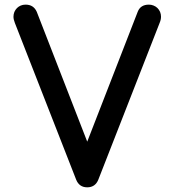

<svg xmlns="http://www.w3.org/2000/svg" viewBox="-20 -801 743 821"><path d="M305.7 -32.7 43.5 -703.1Q37.6 -718.3 37.6 -729.5Q37.6 -740.2 41.5 -750Q45.9 -759.8 52.7 -766.6Q59.6 -773.4 68.8 -777.3Q78.1 -781.2 89.4 -781.2Q123.5 -781.2 137.2 -750.5L353 -195.3L568.8 -750.5Q580.6 -781.2 616.7 -781.2Q627 -781.2 636.7 -777.3Q646.5 -773.4 653.3 -766.6Q660.2 -759.8 664.6 -750Q668.5 -740.2 668.5 -729.5Q668.5 -716.8 662.6 -703.1L400.4 -32.7Q387.2 0 353 0Q318.8 0 305.7 -32.7Z"/></svg>

Font: Comfortaa
Style: Bold
Weight: 700
Designer: Johan Aakerlund
Foundry: Johan Aakerlund
Version: Version 2.001; ttfautohint (v1.4.1)